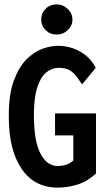

<svg xmlns="http://www.w3.org/2000/svg" viewBox="-20 -841 478 872"><path d="M242 11Q136 11 78 -74.5Q20 -160 20 -309Q19 -408 41.5 -471Q64 -534 98.5 -569.5Q133 -605 171.5 -619Q210 -633 242 -633Q297 -633 343.5 -607Q390 -581 415 -533L353 -458Q341 -474 329 -491.5Q317 -509 298 -521Q279 -533 246 -533Q216 -533 190.5 -512.5Q165 -492 149.5 -445Q134 -398 134 -319Q134 -199 164 -143Q194 -87 241 -87Q261 -87 279 -92.5Q297 -98 313 -112V-226H230V-326H416V-53Q377 -17 332.5 -3Q288 11 242 11ZM238 -684Q208 -684 187.5 -704Q167 -724 167 -752Q167 -781 187 -801Q207 -821 238 -821Q266 -821 287.5 -800.5Q309 -780 309 -752Q309 -724 287.5 -704Q266 -684 238 -684Z"/></svg>

Font: Inconsolata SemiCondensed ExtraBold
Style: Regular
Weight: 800
Width: 4
Monospace: yes
Designer: Raph Levien, Cyreal, Brenton Simpson
Foundry: Raph Levien, Cyreal, Google
Version: Version 3.100; ttfautohint (v1.8.4.7-5d5b)